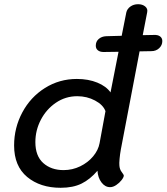

<svg xmlns="http://www.w3.org/2000/svg" viewBox="-20 -885 791 912"><path d="M751 -690Q751 -670 736 -656Q721 -642 699 -642L643 -641L554 -175Q550 -153 548 -131Q546 -109 547 -100Q548 -81 558 -68Q568 -55 568 -51Q568 -43 557.5 -29.5Q547 -16 532 -6Q517 4 503 4Q479 4 462 -18.5Q445 -41 443 -74Q408 -33 367.5 -13Q327 7 268 7Q171 7 109 -44.5Q47 -96 47 -194Q47 -278 86 -351Q125 -424 193.5 -467Q262 -510 345 -510Q400 -510 442.5 -492.5Q485 -475 505 -446L543 -639L472 -638Q455 -638 445 -646Q435 -654 435 -668Q435 -688 449 -700Q463 -712 484 -713L558 -715L580 -826Q584 -843 599.5 -854Q615 -865 636 -865Q657 -865 670 -854Q683 -843 679 -826L658 -718L711 -719Q730 -720 740.5 -712Q751 -704 751 -690ZM481 -357Q470 -387 431.5 -407.5Q393 -428 347 -428Q291 -428 245.5 -397Q200 -366 174 -316Q148 -266 148 -210Q148 -144 185.5 -110.5Q223 -77 282 -77Q324 -77 361 -95Q398 -113 422.5 -142.5Q447 -172 453 -205Z"/></svg>

Font: Mali Medium
Style: Italic
Weight: 500
Italic angle: -10°
Version: Version 1.000; ttfautohint (v1.6)